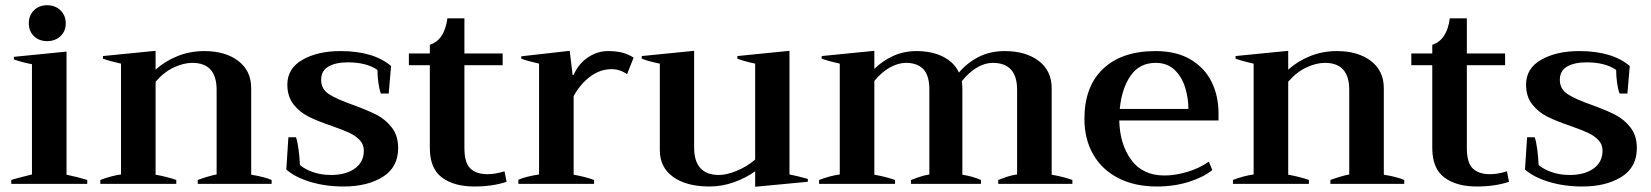

<svg xmlns="http://www.w3.org/2000/svg" viewBox="-20 -702 6303 733"><path d="M90 -613Q90 -643 109.5 -662.5Q129 -682 160 -682Q191 -682 211 -662.5Q231 -643 231 -613Q231 -583 211 -564Q191 -545 160 -545Q129 -545 109.5 -564Q90 -583 90 -613ZM23 -15Q41 -21 102 -36V-457Q72 -462 33 -475V-485L234 -505V-35Q278 -26 313 -15V0H23Z M1017 -15V0H735V-15Q780 -31 807 -36V-359Q807 -462 714 -462Q681 -462 643.5 -444.5Q606 -427 574 -390V-35Q615 -28 653 -15V0H363V-15Q405 -31 442 -36V-459Q401 -468 373 -478V-488L574 -508V-436Q609 -468 657 -487.5Q705 -507 760 -507Q840 -507 889.5 -469.5Q939 -432 939 -365V-35Q989 -27 1017 -15Z M1073 -55 1081 -178H1110Q1116 -162 1120 -130Q1124 -98 1125 -72Q1145 -55 1176 -44.5Q1207 -34 1244 -34Q1300 -34 1334.5 -58.5Q1369 -83 1369 -127Q1369 -151 1353 -167.5Q1337 -184 1313.5 -195Q1290 -206 1247 -221Q1194 -239 1159.5 -256Q1125 -273 1101 -303Q1077 -333 1077 -379Q1077 -441 1135 -474Q1193 -507 1280 -507Q1406 -507 1473 -450L1464 -345H1434Q1428 -361 1424.5 -386Q1421 -411 1421 -435Q1379 -464 1308 -464Q1262 -464 1234 -448Q1206 -432 1206 -397Q1206 -362 1236 -342.5Q1266 -323 1329 -301Q1384 -281 1418 -263.5Q1452 -246 1476 -215Q1500 -184 1500 -137Q1500 -63 1441 -26.5Q1382 10 1292 10Q1222 10 1163.5 -8Q1105 -26 1073 -55Z M1914 -8Q1861 10 1791 10Q1713 10 1667 -24.5Q1621 -59 1621 -137V-453H1541V-498H1621V-531Q1677 -549 1688 -632H1753V-498H1899V-453H1753V-137Q1753 -80 1776 -58.5Q1799 -37 1841 -37Q1871 -37 1906 -48Z M1959 -16Q1987 -28 2038 -36V-459Q1994 -469 1970 -478V-487L2155 -508L2166 -416H2170Q2188 -458 2224 -482.5Q2260 -507 2301 -507Q2331 -507 2354 -501.5Q2377 -496 2399 -482L2374 -419Q2346 -438 2315 -438Q2271 -438 2233 -409.5Q2195 -381 2170 -335V-35Q2211 -28 2248 -15V0H1959Z M3064 -19V-8L2863 11V-48Q2828 -23 2782.5 -6.5Q2737 10 2689 10Q2601 10 2550 -26.5Q2499 -63 2499 -129V-459Q2455 -468 2430 -478V-488L2630 -508V-139Q2630 -34 2725 -34Q2754 -34 2793 -50Q2832 -66 2863 -93V-459Q2821 -468 2795 -478V-488L2994 -508V-36Q3021 -31 3064 -19Z M4074 -15V0H3791V-15Q3796 -17 3818.5 -25Q3841 -33 3863 -36V-359Q3863 -462 3770 -462Q3740 -462 3709.5 -444Q3679 -426 3652 -392Q3654 -374 3654 -365V-35Q3693 -29 3725 -15V0H3458V-15Q3463 -17 3485.5 -25Q3508 -33 3528 -36V-359Q3528 -415 3504.5 -438.5Q3481 -462 3439 -462Q3409 -462 3377.5 -444.5Q3346 -427 3318 -393V-35Q3359 -28 3397 -15V0H3107V-15Q3149 -31 3186 -36V-459Q3145 -468 3117 -478V-488L3318 -508V-439Q3348 -469 3389 -488Q3430 -507 3479 -507Q3538 -507 3580.5 -485.5Q3623 -464 3641 -425Q3672 -462 3716 -484.5Q3760 -507 3816 -507Q3896 -507 3945.5 -469.5Q3995 -432 3995 -365V-35Q4037 -28 4074 -15Z M4632 -242H4253Q4255 -152 4298.5 -92Q4342 -32 4426 -32Q4467 -32 4513.5 -46Q4560 -60 4595 -85L4608 -53Q4576 -26 4519.5 -8Q4463 10 4397 10Q4312 10 4249.5 -22Q4187 -54 4153.5 -112.5Q4120 -171 4120 -248Q4120 -372 4191.5 -439.5Q4263 -507 4391 -507Q4472 -507 4526 -474.5Q4580 -442 4606 -388.5Q4632 -335 4632 -269ZM4517 -286Q4517 -326 4505 -366.5Q4493 -407 4465 -434.5Q4437 -462 4392 -462Q4330 -462 4296 -412.5Q4262 -363 4255 -286Z M5341 -15V0H5059V-15Q5104 -31 5131 -36V-359Q5131 -462 5038 -462Q5005 -462 4967.5 -444.5Q4930 -427 4898 -390V-35Q4939 -28 4977 -15V0H4687V-15Q4729 -31 4766 -36V-459Q4725 -468 4697 -478V-488L4898 -508V-436Q4933 -468 4981 -487.5Q5029 -507 5084 -507Q5164 -507 5213.5 -469.5Q5263 -432 5263 -365V-35Q5313 -27 5341 -15Z M5741 -8Q5688 10 5618 10Q5540 10 5494 -24.5Q5448 -59 5448 -137V-453H5368V-498H5448V-531Q5504 -549 5515 -632H5580V-498H5726V-453H5580V-137Q5580 -80 5603 -58.5Q5626 -37 5668 -37Q5698 -37 5733 -48Z M5802 -55 5810 -178H5839Q5845 -162 5849 -130Q5853 -98 5854 -72Q5874 -55 5905 -44.5Q5936 -34 5973 -34Q6029 -34 6063.5 -58.5Q6098 -83 6098 -127Q6098 -151 6082 -167.5Q6066 -184 6042.5 -195Q6019 -206 5976 -221Q5923 -239 5888.5 -256Q5854 -273 5830 -303Q5806 -333 5806 -379Q5806 -441 5864 -474Q5922 -507 6009 -507Q6135 -507 6202 -450L6193 -345H6163Q6157 -361 6153.5 -386Q6150 -411 6150 -435Q6108 -464 6037 -464Q5991 -464 5963 -448Q5935 -432 5935 -397Q5935 -362 5965 -342.5Q5995 -323 6058 -301Q6113 -281 6147 -263.5Q6181 -246 6205 -215Q6229 -184 6229 -137Q6229 -63 6170 -26.5Q6111 10 6021 10Q5951 10 5892.5 -8Q5834 -26 5802 -55Z"/></svg>

Font: Trirong SemiBold
Style: Regular
Weight: 600
Designer: Katatrad Team
Foundry: CadsonDemak
Version: Version 1.001